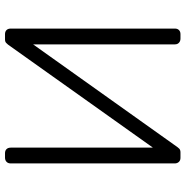

<svg xmlns="http://www.w3.org/2000/svg" viewBox="-7 -733 740 766"><g transform="rotate(-90 363.0 -350.0)"><path d="M116 0Q106 0 100 -6.5Q94 -13 94 -23V-677Q94 -688 100.5 -694Q107 -700 117 -700H135Q145 -700 151 -694Q157 -688 157 -677V-110L568 -688Q570 -690 574.5 -695Q579 -700 589 -700H610Q620 -700 626 -694Q632 -688 632 -677V-22Q632 -12 626 -6Q620 0 610 0H592Q582 0 575.5 -6Q569 -12 569 -22V-588L159 -12Q158 -10 153 -5Q148 0 138 0Z"/></g></svg>

Font: Rubik Light
Style: Regular
Weight: 300
Designer: Hubert and Fischer
Foundry: Hubert and Fischer
Version: Version 2.300;gftools[0.9.30]